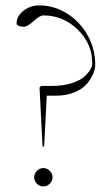

<svg xmlns="http://www.w3.org/2000/svg" viewBox="-20 -669 397 694"><path d="M159.9 -5.1Q149.9 4.9 136.7 4.9Q123.5 4.9 113.5 -5.1Q103.5 -15.1 103.5 -28.3Q103.5 -41.5 113.5 -51.5Q123.5 -61.5 136.7 -61.5Q149.9 -61.5 159.9 -51.5Q169.9 -41.5 169.9 -28.3Q169.9 -15.1 159.9 -5.1ZM148.9 -323.2 139.6 -139.6H133.8L123 -351.6Q123 -354.5 126 -356.4Q128.9 -358.4 132.8 -358.4H167Q206.1 -358.4 236.1 -367.4Q266.1 -376.5 282 -389.9Q297.9 -403.3 305.7 -416.3Q313.5 -429.2 313.5 -440.4Q313.5 -510.7 261 -562Q208.5 -613.3 136.7 -613.3Q124 -613.3 101.6 -592.8Q79.1 -572.3 66.4 -572.3Q55.2 -572.3 47.6 -575.7Q40 -579.1 40 -584Q40 -610.4 64.5 -629.9Q88.9 -649.4 122.1 -649.4Q175.8 -649.4 222.4 -620.1Q269 -590.8 296.6 -541.5Q324.2 -492.2 324.2 -435.5Q324.2 -420.4 316.9 -402.6Q309.6 -384.8 294.2 -366.2Q278.8 -347.7 249.5 -335.4Q220.2 -323.2 182.6 -323.2Z"/></svg>

Font: Elaris
Style: Regular
Weight: 500
Version: Version 1.0